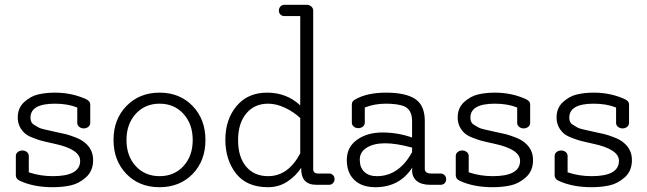

<svg xmlns="http://www.w3.org/2000/svg" viewBox="-20 -770 2697 800"><path d="M46 -39V-120Q46 -130 54 -136.5Q62 -143 73 -143Q84 -143 92 -136.5Q100 -130 100 -120V-52Q148 -36 200 -36Q314 -36 314 -100Q314 -148 207 -171Q202 -172 185 -176Q168 -180 157 -182.5Q146 -185 120.5 -194.5Q95 -204 84 -214Q54 -241 54 -280.5Q54 -320 80.5 -344.5Q107 -369 139 -376.5Q171 -384 209 -384Q279 -384 338 -357Q356 -349 356 -335V-258Q356 -248 348 -241.5Q340 -235 329 -235Q318 -235 310 -241.5Q302 -248 302 -258V-322Q262 -338 209 -338Q107 -338 107 -280Q107 -259 120.5 -251Q134 -243 140.5 -239Q147 -235 164 -231Q188 -225 213 -220Q238 -215 254 -211Q270 -207 294.5 -197.5Q319 -188 333 -176Q368 -148 368 -103Q368 -58 338.5 -31.5Q309 -5 274.5 2.5Q240 10 200 10Q121 10 64 -16Q46 -24 46 -39Z M645 -36Q706 -36 744.5 -78Q783 -120 783 -186.5Q783 -253 744.5 -295.5Q706 -338 645 -338Q584 -338 545.5 -295.5Q507 -253 507 -186.5Q507 -120 545.5 -78Q584 -36 645 -36ZM506.5 -45.5Q453 -101 453 -187Q453 -273 507 -328.5Q561 -384 645 -384Q729 -384 782.5 -328.5Q836 -273 836 -186.5Q836 -100 782.5 -45Q729 10 644.5 10Q560 10 506.5 -45.5Z M1097 -338Q1040 -338 1006 -297Q972 -256 972 -186Q972 -116 1005.5 -76Q1039 -36 1097 -36Q1181 -36 1231 -131V-278Q1205 -303 1168.5 -320.5Q1132 -338 1097 -338ZM1231 -703H1165Q1155 -703 1148.5 -709.5Q1142 -716 1142 -726Q1142 -736 1148.5 -743Q1155 -750 1165 -750H1258Q1269 -750 1277 -743Q1285 -736 1285 -726V-66Q1285 -47 1305 -47H1351Q1361 -47 1367.5 -40.5Q1374 -34 1374 -24Q1374 -14 1367.5 -7Q1361 0 1351 0H1298Q1233 0 1235 -71Q1213 -37 1177.5 -13.5Q1142 10 1097 10Q1008 10 963.5 -47Q919 -104 919 -188Q919 -272 965.5 -328Q1012 -384 1093 -384Q1174 -384 1231 -331Z M1697 -155Q1631 -173 1584.5 -173Q1538 -173 1508.5 -155Q1479 -137 1479 -104.5Q1479 -72 1498 -54Q1517 -36 1550 -36Q1642 -36 1697 -136ZM1777 -47H1816Q1826 -47 1832.5 -40Q1839 -33 1839 -23Q1839 -13 1832.5 -6.5Q1826 0 1816 0H1772Q1736 0 1716.5 -16Q1697 -32 1697 -61Q1697 -66 1698 -72Q1645 10 1544 10Q1488 10 1456.5 -20Q1425 -50 1425 -103.5Q1425 -157 1467.5 -187.5Q1510 -218 1573.5 -218Q1637 -218 1697 -197V-266Q1697 -314 1662 -328Q1635 -338 1587.5 -338Q1540 -338 1500 -322V-259Q1500 -249 1492 -242.5Q1484 -236 1473 -236Q1462 -236 1454 -242.5Q1446 -249 1446 -259V-335Q1446 -348 1459 -355Q1508 -384 1589 -384Q1670 -384 1710 -357.5Q1750 -331 1750 -266V-66Q1750 -47 1777 -47Z M1879 -39V-120Q1879 -130 1887 -136.5Q1895 -143 1906 -143Q1917 -143 1925 -136.5Q1933 -130 1933 -120V-52Q1981 -36 2033 -36Q2147 -36 2147 -100Q2147 -148 2040 -171Q2035 -172 2018 -176Q2001 -180 1990 -182.5Q1979 -185 1953.5 -194.5Q1928 -204 1917 -214Q1887 -241 1887 -280.5Q1887 -320 1913.5 -344.5Q1940 -369 1972 -376.5Q2004 -384 2042 -384Q2112 -384 2171 -357Q2189 -349 2189 -335V-258Q2189 -248 2181 -241.5Q2173 -235 2162 -235Q2151 -235 2143 -241.5Q2135 -248 2135 -258V-322Q2095 -338 2042 -338Q1940 -338 1940 -280Q1940 -259 1953.5 -251Q1967 -243 1973.5 -239Q1980 -235 1997 -231Q2021 -225 2046 -220Q2071 -215 2087 -211Q2103 -207 2127.5 -197.5Q2152 -188 2166 -176Q2201 -148 2201 -103Q2201 -58 2171.5 -31.5Q2142 -5 2107.5 2.5Q2073 10 2033 10Q1954 10 1897 -16Q1879 -24 1879 -39Z M2291 -39V-120Q2291 -130 2299 -136.5Q2307 -143 2318 -143Q2329 -143 2337 -136.5Q2345 -130 2345 -120V-52Q2393 -36 2445 -36Q2559 -36 2559 -100Q2559 -148 2452 -171Q2447 -172 2430 -176Q2413 -180 2402 -182.5Q2391 -185 2365.5 -194.5Q2340 -204 2329 -214Q2299 -241 2299 -280.5Q2299 -320 2325.5 -344.5Q2352 -369 2384 -376.5Q2416 -384 2454 -384Q2524 -384 2583 -357Q2601 -349 2601 -335V-258Q2601 -248 2593 -241.5Q2585 -235 2574 -235Q2563 -235 2555 -241.5Q2547 -248 2547 -258V-322Q2507 -338 2454 -338Q2352 -338 2352 -280Q2352 -259 2365.5 -251Q2379 -243 2385.5 -239Q2392 -235 2409 -231Q2433 -225 2458 -220Q2483 -215 2499 -211Q2515 -207 2539.5 -197.5Q2564 -188 2578 -176Q2613 -148 2613 -103Q2613 -58 2583.5 -31.5Q2554 -5 2519.5 2.5Q2485 10 2445 10Q2366 10 2309 -16Q2291 -24 2291 -39Z"/></svg>

Font: Flamenco
Style: Regular
Weight: 400
Designer: Luciano Vergara
Foundry: Luciano Vergara
Version: Version 1.003